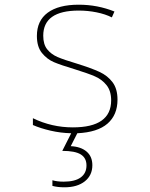

<svg xmlns="http://www.w3.org/2000/svg" viewBox="-20 -557 640 817"><path d="M309 10 281 65Q324 67 348.5 88Q373 109 373 146Q373 189 341 214.5Q309 240 254 240Q225 240 203 234V210Q223 216 251 216Q299 216 323.5 198Q348 180 348 147Q348 115 323.5 100Q299 85 245 85L283 10Q238 9 195 -1Q152 -11 120 -25V-54Q200 -15 290 -15Q453 -15 453 -130Q453 -170 433.5 -194.5Q414 -219 384 -232Q354 -245 299 -262Q239 -280 209.5 -292.5Q180 -305 158.5 -331.5Q137 -358 137 -404Q137 -469 183 -503Q229 -537 315 -537Q395 -537 467 -508L456 -483Q428 -497 391 -504.5Q354 -512 315 -512Q164 -512 164 -405Q164 -368 181 -347Q198 -326 224.5 -314.5Q251 -303 308 -286Q369 -267 403.5 -251Q438 -235 459 -207Q480 -179 480 -133Q480 -68 437.5 -31Q395 6 309 10Z"/></svg>

Font: Noto Sans Mono UI Thin
Style: Regular
Weight: 250
Monospace: yes
Designer: Monotype Design team
Foundry: Monotype Imaging Inc.
Version: Version 1.000